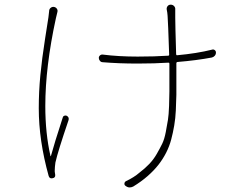

<svg xmlns="http://www.w3.org/2000/svg" viewBox="-20 -781 1040 834"><path d="M193.4 -732.4Q193.4 -741.2 199.7 -746.6Q206.1 -752 213.9 -751Q221.7 -750 226.6 -743.7Q231.4 -737.3 229.5 -729.5Q224.6 -707 222.7 -701.2Q176.8 -490.2 176.8 -320.3Q176.8 -202.1 199.2 -103.5Q199.2 -102.5 200.2 -102.5Q201.2 -102.5 201.2 -103.5Q214.8 -154.3 252.9 -271.5Q253.9 -276.4 259.3 -278.3Q264.6 -280.3 269.5 -278.3Q282.2 -271.5 277.3 -257.8Q231.4 -123 220.7 -75.2Q217.8 -53.7 217.8 -41Q217.8 -38.1 217.8 -35.2Q217.8 -33.2 219.7 -22.5Q221.7 -8.8 208 -6.8Q195.3 -3.9 191.4 -16.6Q148.4 -170.9 148.4 -310.5Q148.4 -382.8 155.3 -454.1Q162.1 -525.4 175.8 -612.8Q189.5 -700.2 190.4 -706.1Q192.4 -718.8 193.4 -732.4ZM901.4 -565.4Q907.2 -567.4 912.6 -563.5Q918 -559.6 918 -552.7Q918 -544.9 913.1 -539.1Q908.2 -533.2 900.4 -531.2Q834 -518.6 750 -511.7Q746.1 -510.7 746.1 -506.8V-485.4Q746.1 -469.7 746.1 -440.4Q746.1 -422.9 746.1 -404.8Q746.1 -386.7 746.1 -369.1Q745.1 -334 743.7 -300.8Q742.2 -267.6 736.8 -235.8Q731.4 -204.1 723.6 -174.8Q715.8 -145.5 701.7 -117.7Q687.5 -89.8 668 -64.9Q648.4 -40 621.1 -16.1Q593.8 7.8 558.6 29.3Q550.8 33.2 543 33.2Q534.2 33.2 525.4 26.4Q519.5 22.5 520.5 15.6Q521.5 8.8 527.3 5.9Q562.5 -10.7 585.9 -31.2Q610.4 -49.8 628.9 -69.3Q647.5 -88.9 661.1 -112.8Q674.8 -136.7 684.6 -156.7Q694.3 -176.8 700.2 -208Q706.1 -239.3 709.5 -260.3Q712.9 -281.2 714.4 -320.8Q715.8 -360.4 715.8 -383.8Q715.8 -401.4 715.8 -433.6Q715.8 -443.4 715.8 -455.1Q715.8 -474.6 715.8 -485.4V-504.9Q715.8 -508.8 711.9 -508.8Q652.3 -504.9 577.1 -504.9Q496.1 -504.9 426.8 -510.7Q418.9 -510.7 414.1 -516.6Q409.2 -522.5 409.2 -529.3Q409.2 -536.1 414.6 -540.5Q419.9 -544.9 426.8 -543.9Q495.1 -535.2 578.1 -535.2Q652.3 -535.2 710.9 -539.1Q714.8 -539.1 714.8 -543Q710 -688.5 708 -711.9Q707 -727.5 704.1 -740.2Q703.1 -748 708 -754.4Q712.9 -760.7 721.7 -760.7Q730.5 -760.7 736.3 -754.4Q742.2 -748 741.2 -739.3Q741.2 -720.7 741.2 -712.9Q741.2 -710.9 741.2 -705.1Q741.2 -673.8 745.1 -545.9Q745.1 -541 749 -541Q835 -548.8 901.4 -565.4Z"/></svg>

Font: Gen Jyuu Gothic ExtraLight
Style: Regular
Weight: 100
Designer: [Source Han Sans]
Ryoko NISHIZUKA  (kana & ideographs); Paul D. Hunt (Latin, Greek & Cyrillic); Wenlong ZHANG  (bopomofo
Version: Version 1.002.20150607